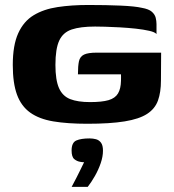

<svg xmlns="http://www.w3.org/2000/svg" viewBox="-20 -485 687 760"><path d="M325.7 4.9Q246.9 4.9 191 -4.5Q135 -13.9 99.5 -39.3Q64 -64.7 47.3 -110.2Q30.6 -155.7 30.6 -227.9Q30.6 -306.1 52.2 -353.5Q73.7 -400.9 113.4 -424.8Q153.1 -448.8 208 -457Q262.9 -465.3 329.2 -465.3Q401.6 -465.3 458 -462.8Q514.4 -460.3 541.5 -454Q568.9 -449.2 581 -438.5Q593.1 -427.8 596.3 -414.8Q599.5 -401.9 599.5 -389.3V-350.1Q593.6 -357.8 570.9 -363Q548.1 -368.2 517.4 -371.6Q486.7 -374.9 454.7 -376.7Q422.7 -378.6 396.2 -379.2Q369.6 -379.9 356.4 -379.9Q298.3 -379.9 263.9 -368.3Q229.5 -356.8 214.5 -324.4Q199.4 -292 199.4 -227.9Q199.4 -168.3 213.5 -136.4Q227.6 -104.6 257.8 -92.7Q287.9 -80.9 336.4 -80.9Q383.2 -80.9 409.5 -88.5Q435.8 -96.2 447 -114.9Q458.3 -133.6 458.9 -165.4Q459.3 -173.8 459.1 -180.2Q458.9 -186.5 458.9 -190.8H288.5Q288.5 -224.3 292.6 -242.8Q296.7 -261.2 312.6 -268.9Q328.4 -276.6 363.3 -276.6H617.8L617.1 -166.7Q617.1 -119.7 605.3 -87.1Q593.5 -54.4 562.2 -34.1Q530.8 -13.8 473.4 -4.5Q416 4.9 325.7 4.9ZM263.6 254.7Q274.8 234.1 282.4 218.9Q290 203.7 297.3 189.1Q304.7 174.5 312.9 157.1Q309.9 157.1 305.9 156.8Q302 156.4 298.2 155.7Q284.7 153.7 274 144.8Q263.4 136 263.4 110.8Q263.4 79.2 282.3 71Q301.2 62.9 334.2 62.9Q348.1 62.9 360 66.1Q371.9 69.3 379.8 79.8Q387.6 90.4 387.6 111.5Q387.6 134.5 378.7 160.7Q369.7 187 355.7 211.6Q341.6 236.3 327.2 254.7Z"/></svg>

Font: Genos Thin
Style: Regular
Weight: 100
Designer: Robert E. Leuschke
Foundry: Robert E. Leuschke
Version: Version 1.010